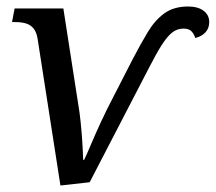

<svg xmlns="http://www.w3.org/2000/svg" viewBox="-20 -562 664 591"><path d="M96 -441Q93 -462 84 -473.5Q75 -485 61 -489.5Q47 -494 27 -494H17L25 -536H175L221 -240Q225 -217 228 -188.5Q231 -160 233 -130Q235 -100 236 -70H239Q246 -84 259 -115Q272 -146 290 -185Q308 -224 328 -262L388 -379Q413 -427 435 -463.5Q457 -500 486 -521Q515 -542 559 -542Q589 -542 606.5 -529Q624 -516 624 -494Q624 -475 612.5 -462.5Q601 -450 581 -445Q578 -456 570 -465Q562 -474 545 -474Q525 -474 509.5 -461.5Q494 -449 477.5 -423Q461 -397 439 -354L256 -1L166 9Z"/></svg>

Font: Noto Serif
Style: Italic
Weight: 400
Italic angle: -12°
Designer: Monotype Design Team
Foundry: Monotype Imaging Inc.
Version: Version 2.013